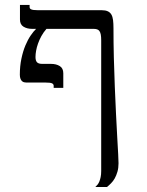

<svg xmlns="http://www.w3.org/2000/svg" viewBox="-20 -560 595 779"><path d="M392.6 -518.6Q407.7 -518.6 417.2 -514.2Q426.8 -509.8 431.9 -501Q437 -492.2 438.7 -478.3Q440.4 -464.4 440.4 -445.3Q440.4 -386.7 441.9 -326.2Q443.4 -265.6 445.8 -208Q448.2 -150.4 450.7 -98.1Q453.1 -45.9 455.6 -4.4Q458 37.1 459.5 65.2Q460.9 93.3 460.9 102.5Q460.9 121.6 456.5 136.7Q452.1 151.9 445.6 163.6Q439 175.3 430.4 183.8Q421.9 192.4 414.1 198.7H366.7Q371.1 194.8 375.5 189.5Q379.9 184.1 383.1 176.5Q386.2 168.9 388.4 158.4Q390.6 147.9 390.6 133.8V-396.5Q390.6 -410.6 388.9 -419.7Q387.2 -428.7 383.5 -433.8Q379.9 -439 374 -440.9Q368.2 -442.9 359.9 -442.9H168.5Q156.2 -428.7 147.9 -413.6Q139.6 -398.4 134.3 -383.3Q128.9 -368.2 126.5 -354.2Q124 -340.3 124 -328.6Q124 -314 130.1 -307.4Q136.2 -300.8 151.9 -300.8H187.5Q208 -300.8 222.4 -292Q236.8 -283.2 236.8 -262.7V-203.6H197.8V-211.9Q197.8 -218.3 191.4 -221.7Q185.1 -225.1 164.1 -225.1H86.4Q82 -225.1 77.4 -226.3Q72.8 -227.5 69.1 -231Q65.4 -234.4 63 -240.7Q60.5 -247.1 60.5 -256.8Q60.5 -292 66.9 -322Q73.2 -352.1 83 -375.5Q92.8 -398.9 104.5 -416Q116.2 -433.1 126.5 -442.9H110.4Q89.8 -442.9 75.4 -451.7Q61 -460.4 61 -481V-540H100.1V-531.7Q100.1 -528.8 101.3 -526.4Q102.5 -523.9 106.2 -522.2Q109.9 -520.5 116.5 -519.5Q123 -518.6 133.8 -518.6Z"/></svg>

Font: Arian Grqi
Style: Regular
Weight: 400
Designer: Ruben Hakobyan (Tarumian)
Foundry: Ruben Hakobyan (Tarumian)
Version: Version 1.003